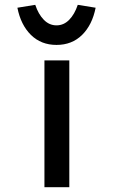

<svg xmlns="http://www.w3.org/2000/svg" viewBox="-20 -775 470 795"><path d="M164 0V-525H267V0ZM214 -589Q150 -589 108 -630.5Q66 -672 52 -743L126 -755Q139 -716 161.5 -693Q184 -670 214 -670Q244 -670 266.5 -693Q289 -716 302 -755L376 -743Q362 -672 320 -630.5Q278 -589 214 -589Z"/></svg>

Font: Lexend Peta
Style: Regular
Weight: 400
Designer: Bonnie Shaver-Troup, Thomas Jockin
Foundry: Lexend
Version: Version 1.007